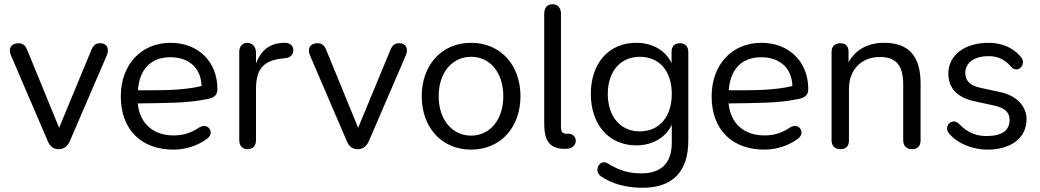

<svg xmlns="http://www.w3.org/2000/svg" viewBox="-20 -697 4908 906"><path d="M257 7C281 7 299 -6 310 -32L484 -436C497 -466 485 -493 454 -493C431 -493 421 -484 411 -461L259 -94L109 -460C99 -484 88 -493 67 -493C31 -493 18 -466 32 -435L205 -32C216 -5 233 7 257 7Z M799 9C856 9 914 -10 955 -41C998 -70 961 -121 921 -96C879 -68 843 -58 799 -58C708 -58 640 -109 630 -209C763 -211 861 -210 950 -228C985 -234 1006 -243 1006 -277C1006 -405 916 -495 785 -495C647 -495 550 -393 550 -242C550 -87 645 9 799 9ZM631 -271C637 -364 687 -427 784 -427C869 -427 929 -378 931 -291C841 -269 733 -271 631 -271Z M1147 7C1174 7 1188 -9 1188 -36V-276C1188 -362 1215 -412 1314 -421L1329 -423C1353 -425 1366 -444 1364 -464C1361 -488 1340 -497 1317 -495C1246 -492 1210 -454 1188 -398V-448C1188 -475 1172 -495 1147 -495C1126 -495 1109 -480 1109 -453V-36C1109 -9 1124 7 1147 7Z M1668 7C1692 7 1710 -6 1721 -32L1895 -436C1908 -466 1896 -493 1865 -493C1842 -493 1832 -484 1822 -461L1670 -94L1520 -460C1510 -484 1499 -493 1478 -493C1442 -493 1429 -466 1443 -435L1616 -32C1627 -5 1644 7 1668 7Z M2203 9C2342 9 2436 -96 2436 -243C2436 -390 2342 -495 2203 -495C2064 -495 1970 -390 1970 -243C1970 -96 2064 9 2203 9ZM2203 -57C2115 -57 2050 -131 2050 -243C2050 -356 2115 -429 2203 -429C2291 -429 2355 -356 2355 -243C2355 -131 2291 -57 2203 -57Z M2697 -34C2696 -50 2684 -67 2661 -66C2624 -63 2627 -84 2627 -123V-632C2627 -659 2613 -677 2587 -677C2561 -677 2548 -659 2548 -632V-122C2548 -61 2553 11 2655 5C2679 4 2697 -10 2697 -34Z M3011 189C3154 189 3228 114 3228 -35V-452C3228 -479 3212 -493 3189 -493C3163 -493 3149 -479 3149 -452V-399C3121 -459 3059 -495 2983 -495C2850 -495 2768 -396 2768 -254C2768 -112 2850 -11 2983 -11C3058 -11 3122 -48 3150 -108V-24C3150 72 3101 121 3006 121C2954 121 2906 111 2848 74C2810 51 2778 109 2816 135C2869 172 2939 189 3011 189ZM2999 -77C2907 -77 2848 -148 2848 -254C2848 -359 2907 -429 2999 -429C3091 -429 3150 -362 3150 -254C3150 -146 3091 -77 2999 -77Z M3587 9C3644 9 3702 -10 3743 -41C3786 -70 3749 -121 3709 -96C3667 -68 3631 -58 3587 -58C3496 -58 3428 -109 3418 -209C3551 -211 3649 -210 3738 -228C3773 -234 3794 -243 3794 -277C3794 -405 3704 -495 3573 -495C3435 -495 3338 -393 3338 -242C3338 -87 3433 9 3587 9ZM3419 -271C3425 -364 3475 -427 3572 -427C3657 -427 3717 -378 3719 -291C3629 -269 3521 -271 3419 -271Z M3946 7C3973 7 3986 -8 3986 -35V-277C3986 -368 4044 -428 4132 -428C4209 -428 4242 -388 4242 -298V-35C4242 -8 4258 7 4284 7C4310 7 4324 -8 4324 -35V-303C4324 -433 4268 -495 4151 -495C4078 -495 4017 -464 3984 -403V-452C3984 -479 3971 -493 3946 -493C3920 -493 3904 -479 3904 -452V-35C3904 -8 3920 7 3946 7Z M4633 9C4750 11 4824 -46 4824 -134C4824 -194 4780 -246 4697 -263L4605 -283C4554 -294 4535 -319 4535 -353C4535 -401 4577 -432 4645 -432C4682 -432 4719 -421 4751 -382C4783 -346 4825 -394 4799 -426C4761 -474 4704 -495 4645 -495C4532 -495 4455 -437 4455 -350C4455 -282 4496 -237 4579 -219L4671 -199C4725 -187 4744 -165 4744 -131C4744 -83 4710 -55 4635 -55C4595 -55 4549 -66 4505 -113C4473 -145 4428 -100 4460 -65C4506 -13 4579 8 4633 9Z"/></svg>

Font: SN Pro Book
Style: Regular
Weight: 350
Designer: Tobias Whetton
Foundry: Supernotes
Version: Version 1.003;Glyphs 3.3 (3324)